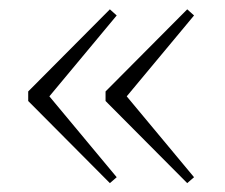

<svg xmlns="http://www.w3.org/2000/svg" viewBox="-20 -444 495 422"><path d="M75 -248.5 236.5 -54.5 221.5 -41.5 42 -222V-243L221.5 -423.5L236.5 -410L75 -216ZM245 -248.5 406.5 -54.5 391.5 -41.5 212 -222V-243L391.5 -423.5L406.5 -410L245 -216Z"/></svg>

Font: Newsreader ExtraLight
Style: Regular
Weight: 250
Designer: Hugues Gentile
Foundry: Production Type
Version: Version 1.003